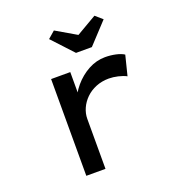

<svg xmlns="http://www.w3.org/2000/svg" viewBox="-135 -866 915 979"><g transform="rotate(-20 322.5 -376.5)"><path d="M167 0V-525H271V-343L248 -362Q262 -410 295.5 -449.5Q329 -489 372.5 -512.5Q416 -536 463 -536Q493 -536 520.5 -530Q548 -524 565 -513L538 -405Q519 -415 493 -421Q467 -427 444 -427Q406 -427 374 -414Q342 -401 319 -378.5Q296 -356 283.5 -328Q271 -300 271 -271V0ZM332 -607 227 -720 265 -753 390 -680H360L485 -753L523 -720L418 -607Z"/></g></svg>

Font: Lexend Mega
Style: Regular
Weight: 400
Designer: Bonnie Shaver-Troup, Thomas Jockin
Foundry: Lexend
Version: Version 1.007